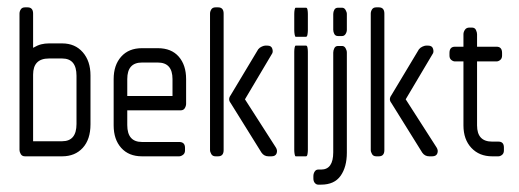

<svg xmlns="http://www.w3.org/2000/svg" viewBox="-20 -425 1410 522"><path d="M149 0H48Q40 0 36.5 -6Q33 -12 33 -17V-388Q33 -394 36.5 -399.5Q40 -405 48 -405H55Q70 -405 70 -388V-295Q82 -302 92 -304.5Q102 -307 113 -307H149Q184 -307 205 -283Q226 -259 226 -220V-87Q226 -46 205 -23Q184 0 149 0ZM188 -219Q188 -266 149 -266H113Q70 -266 70 -222V-41H149Q188 -41 188 -88Z M471 -125H326V-85Q326 -39 366 -39H467Q483 -39 483 -23V-16Q483 -8 477.5 -4Q472 0 467 0H366Q330 0 309.5 -23Q289 -46 289 -84V-210Q289 -248 309.5 -271Q330 -294 366 -294H409Q446 -294 466 -271Q486 -248 486 -210V-143Q486 -137 482.5 -131Q479 -125 471 -125ZM449 -210Q449 -255 409 -255H366Q326 -255 326 -210V-164H449Z M718 0H710Q698 0 691 -10L607 -145Q599 -155 607 -166L682 -291Q686 -296 692 -298.5Q698 -301 701 -301H707Q718 -301 720.5 -292Q723 -283 719 -278L646 -155L730 -24Q735 -16 732 -8Q729 0 718 0ZM573 0H566Q558 0 554.5 -6Q551 -12 551 -17V-388Q551 -394 554.5 -399.5Q558 -405 566 -405H573Q588 -405 588 -388V-17Q588 0 573 0Z M812 -325H784Q782 -325 781 -331.5Q780 -338 780 -343V-387Q780 -393 781 -398.5Q782 -404 784 -404H812Q815 -404 816 -398.5Q817 -393 817 -387V-343Q817 -338 816 -331.5Q815 -325 812 -325ZM812 0H784Q782 0 781 -6Q780 -12 780 -17V-284Q780 -290 781 -295.5Q782 -301 784 -301H812Q815 -301 816 -295.5Q817 -290 817 -284V-17Q817 -12 816 -6Q815 0 812 0Z M910 -327H899Q892 -327 889 -332.5Q886 -338 886 -344V-387Q886 -393 889 -398.5Q892 -404 899 -404H910Q916 -404 919.5 -398Q923 -392 923 -387V-344Q923 -338 919.5 -332.5Q916 -327 910 -327ZM853 77H845Q840 77 836 72.5Q832 68 832 60V54Q832 47 835.5 41.5Q839 36 845 36H853Q886 36 886 -11V-282Q886 -288 889 -294Q892 -300 899 -300H910Q916 -300 919.5 -294Q923 -288 923 -282V-10Q923 29 906 53Q889 77 853 77Z M1155 0H1147Q1135 0 1128 -10L1044 -145Q1036 -155 1044 -166L1119 -291Q1123 -296 1129 -298.5Q1135 -301 1138 -301H1144Q1155 -301 1157.5 -292Q1160 -283 1156 -278L1083 -155L1167 -24Q1172 -16 1169 -8Q1166 0 1155 0ZM1010 0H1003Q995 0 991.5 -6Q988 -12 988 -17V-388Q988 -394 991.5 -399.5Q995 -405 1003 -405H1010Q1025 -405 1025 -388V-17Q1025 0 1010 0Z M1335 0H1318Q1283 0 1261.5 -23Q1240 -46 1240 -84V-258H1217Q1212 -258 1207 -262Q1202 -266 1202 -274V-281Q1202 -298 1217 -298H1240V-332Q1240 -338 1244 -344Q1248 -350 1256 -350H1263Q1271 -350 1274 -343.5Q1277 -337 1277 -332V-298H1330Q1345 -298 1345 -281V-274Q1345 -266 1340 -262Q1335 -258 1330 -258H1277V-84Q1277 -40 1318 -40H1335Q1350 -40 1350 -24V-16Q1350 -8 1345 -4Q1340 0 1335 0Z"/></svg>

Font: Chathura
Style: Bold
Weight: 700
Designer: Appaji Ambarisha Darbha
Foundry: Aditya Fonts
Version: Version 1.001 2016